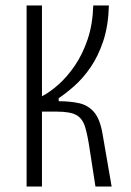

<svg xmlns="http://www.w3.org/2000/svg" viewBox="-20 -680 476 700"><path d="M77 0V-660H133V-329Q162 -344 193.5 -372Q225 -400 253 -441Q281 -482 299.5 -536.5Q318 -591 320 -660H377Q375 -586 356.5 -530.5Q338 -475 310.5 -435Q283 -395 252 -367.5Q221 -340 194 -322V-311Q237 -311 269.5 -303.5Q302 -296 323.5 -270.5Q345 -245 354 -191L387 0H328L308 -129Q300 -185 290.5 -216.5Q281 -248 258.5 -260.5Q236 -273 188 -273H133V0Z"/></svg>

Font: Bricolage Grotesque 12pt Condensed ExtraLight
Style: Regular
Weight: 200
Width: 3
Designer: Mathieu Triay
Foundry: Atelier Triay
Version: Version 1.001; ttfautohint (v1.8.4.7-5d5b);gftools[0.9.33.de